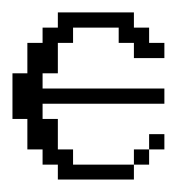

<svg xmlns="http://www.w3.org/2000/svg" viewBox="-20 -288 308 308"><path d="M194.8 -23.9V-48.3H219.2V-23.9ZM219.2 -48.3V-72.8H243.7V-48.3ZM72.8 0V-23.9H48.3V-48.3H23.9V-97.2H0V-170.4H23.9V-219.2H48.3V-243.7H72.8V-268.1H194.8V-243.7H219.2V-219.2H243.7V-194.8H194.8V-219.2H170.4V-243.7H97.2V-219.2H72.8V-170.4H48.3V-146H243.7V-121.6H48.3V-97.2H72.8V-48.3H97.2V-23.9H194.8V0Z"/></svg>

Font: FS Mondwest Regular
Style: Regular
Weight: 400
Designer: NZWStudios2024
Foundry: https://fontstruct.com
Version: Version 1.0